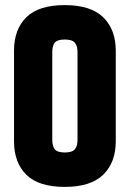

<svg xmlns="http://www.w3.org/2000/svg" viewBox="-20 -723 509 753"><path d="M284 -518Q284 -543 273.5 -555.5Q263 -568 234 -568Q205 -568 195 -556Q185 -544 185 -518V-175Q185 -150 195 -137.5Q205 -125 234 -125Q263 -125 273.5 -137.5Q284 -150 284 -175ZM35 -524Q35 -608 83.5 -655.5Q132 -703 234 -703Q336 -703 385 -655Q434 -607 434 -524V-169Q434 -86 385 -38Q336 10 234 10Q132 10 83.5 -37.5Q35 -85 35 -169Z"/></svg>

Font: Khand
Style: Bold
Weight: 700
Designer: Devanagari: Sanchit Sawaria, Jyotish Sonowal; Latin: Satya Rajpurohit
Foundry: Indian Type Foundry
Version: Version 1.101;PS 1.0;hotconv 1.0.78;makeotf.lib2.5.61930; tt